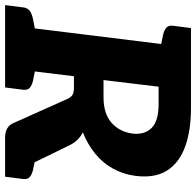

<svg xmlns="http://www.w3.org/2000/svg" viewBox="-40 -741 769 753"><g transform="rotate(90 344.5 -364.5)"><path d="M65 0 155 -729H392Q479 -729 542 -706.5Q605 -684 636 -636.5Q667 -589 658 -513Q652 -465 630 -424.5Q608 -384 571.5 -354Q535 -324 487 -305Q503 -297 515.5 -284.5Q528 -272 537 -254L661 0H508Q465 0 451 -32L356 -244Q350 -258 340.5 -264Q331 -270 310 -270H267L234 0ZM282 -386H350Q414 -386 449.5 -417.5Q485 -449 492 -500Q497 -548 469.5 -575Q442 -602 376 -602H308ZM564 0 524 -131 598 -117ZM-12 0 -3 -71Q-1 -88 10.5 -96.5Q22 -105 41 -109L86 -118L85 0ZM175 -729 146 -611 103 -620Q86 -624 76.5 -632.5Q67 -641 69 -658L78 -729ZM214 0 243 -118 286 -109Q303 -105 312.5 -96.5Q322 -88 320 -71L311 0ZM564 0 593 -118 636 -109Q653 -105 662.5 -96.5Q672 -88 670 -71L661 0Z"/></g></svg>

Font: Aleo Black
Style: Italic
Weight: 900
Italic angle: -7°
Designer: Alessio Laiso
Foundry: Alessio Laiso
Version: Version 2.001;gftools[0.9.29]